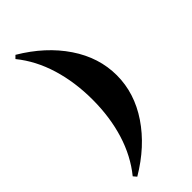

<svg xmlns="http://www.w3.org/2000/svg" viewBox="-226 -698 771 771"><g transform="rotate(-45 159.5 -312.0)"><path d="M278 -312Q278 -211 217 -120.5Q156 -30 48 34L36 20Q88 -44 114 -128.5Q140 -213 140 -312Q140 -411 114 -496.5Q88 -582 36 -646L48 -658Q156 -594 217 -503.5Q278 -413 278 -312Z"/></g></svg>

Font: Playfair Display SC
Style: Bold
Weight: 700
Designer: Claus Eggers Sørensen
Foundry: Claus Eggers Sørensen
Version: Version 1.200; ttfautohint (v1.6)